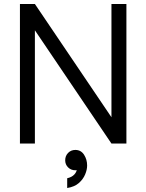

<svg xmlns="http://www.w3.org/2000/svg" viewBox="-20 -720 734 963"><path d="M539 0 80 -679V-700H155L614 -21V0ZM80 0V-700H155V0ZM539 0V-700H614V0ZM317 223V174Q340 169 353 155Q366 141 366 123Q366 107 362 98L393 80Q396 90 396 100Q396 115 388 122Q380 129 371 131.5Q362 134 358 134Q336 134 321.5 119.5Q307 105 307 84Q307 62 321.5 47Q336 32 358 32Q386 32 401.5 56Q417 80 417 110Q417 131 407 155Q397 179 375.5 198Q354 217 317 223Z"/></svg>

Font: Fustat
Style: Regular
Weight: 400
Designer: Mohamed Gaber, Khaled Hosny, Laura Garcia Mut
Foundry: Kief Type Foundry, Alif Type Foundry, Hard Type Foundry
Version: Version 1.007